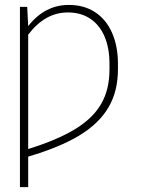

<svg xmlns="http://www.w3.org/2000/svg" viewBox="-20 -558 572 775"><path d="M60.5 -530.3H89.8L93.8 -452.6Q160.6 -538.1 257.8 -538.1Q318.8 -538.1 363.5 -509Q408.2 -480 432.1 -426Q456.1 -372.1 456.1 -299.8V-278.3Q456.1 -189.5 417.7 -124.3Q379.4 -59.1 300.3 -11.2Q221.2 36.6 93.8 74.2V197.3H60.5ZM421.9 -277.3V-300.8Q421.9 -363.8 402.1 -410.4Q382.3 -457 344.5 -482.4Q306.6 -507.8 253.9 -507.8Q161.6 -507.8 93.8 -418V43.5Q211.9 6.8 283.4 -36.9Q355 -80.6 388.4 -138.7Q421.9 -196.8 421.9 -277.3Z"/></svg>

Font: Pretendard Std Thin
Style: Regular
Weight: 100
Designer: Base glyphs from Inter by Rasmus Andersson; Hangeul glyphs from Noto Sans CJK(Source Han Sans) by Jang Soo-young and Kan
Foundry: Kil Hyung-jin
Version: Version 1.309